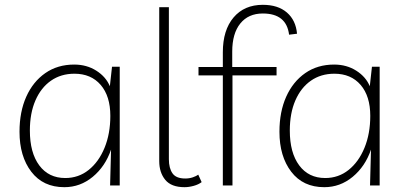

<svg xmlns="http://www.w3.org/2000/svg" viewBox="-20 -770 1678 797"><path d="M477 -493V0H437L441 -149Q417 -79 365 -36Q313 7 247 7Q159 7 110 -57Q61 -121 61 -223Q61 -306 89 -368.5Q117 -431 168 -466.5Q219 -502 288 -502Q340 -502 380 -476.5Q420 -451 436 -412L445 -493ZM289 -464Q233 -464 191.5 -435Q150 -406 127 -353Q104 -300 104 -228Q104 -136 143 -83.5Q182 -31 251 -31Q306 -31 348 -64.5Q390 -98 414 -156.5Q438 -215 438 -289Q438 -371 398 -417.5Q358 -464 289 -464Z M746 7Q691 7 666 -23.5Q641 -54 641 -101V-740H681V-109Q681 -72 696 -50.5Q711 -29 749 -29Q766 -29 780.5 -34Q795 -39 803 -45L817 -14Q804 -4 784 1.5Q764 7 746 7Z M905 0V-457H804V-492H905V-553Q905 -645 949.5 -697.5Q994 -750 1071 -750Q1134 -750 1171 -718Q1208 -686 1213 -630L1180 -626Q1169 -714 1071 -714Q1011 -714 977.5 -672.5Q944 -631 944 -556V-492H1128V-457H945V0Z M1556 -493V0H1516L1520 -149Q1496 -79 1444 -36Q1392 7 1326 7Q1238 7 1189 -57Q1140 -121 1140 -223Q1140 -306 1168 -368.5Q1196 -431 1247 -466.5Q1298 -502 1367 -502Q1419 -502 1459 -476.5Q1499 -451 1515 -412L1524 -493ZM1368 -464Q1312 -464 1270.5 -435Q1229 -406 1206 -353Q1183 -300 1183 -228Q1183 -136 1222 -83.5Q1261 -31 1330 -31Q1385 -31 1427 -64.5Q1469 -98 1493 -156.5Q1517 -215 1517 -289Q1517 -371 1477 -417.5Q1437 -464 1368 -464Z"/></svg>

Font: Livvic ExtraLight
Style: Regular
Weight: 275
Designer: Jacques Le Bailly, Baron von Fonthausen
Version: Version 1.001; ttfautohint (v1.8.2)